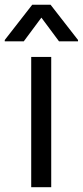

<svg xmlns="http://www.w3.org/2000/svg" viewBox="-54 -784 347 804"><path d="M76.7 0V-545.5H160.5V0ZM45.5 -610.8H-34.1V-616.5L81 -764.2H157.7L272.7 -616.5V-610.8H193.2L119.3 -710.2Z"/></svg>

Font: Inter Zeller
Style: Regular
Weight: 400
Designer: Rasmus Andersson; Joe Bland
Foundry: zeller
Version: Version 3.015;git-dec3a8cb1